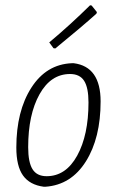

<svg xmlns="http://www.w3.org/2000/svg" viewBox="-20 -702 444 729"><path d="M322 -682 328 -681 348 -656 346 -650Q288 -598 190 -518L183 -519L167 -541Q246 -607 322 -682ZM253 -462H260Q362 -449 362 -317Q362 -178 306 -89Q250 0 153 7H146Q93 0 67.5 -35.5Q42 -71 42 -142Q42 -280 99 -369Q156 -458 253 -462ZM246 -421Q173 -421 130 -344Q87 -267 87 -143Q87 -86 103.5 -59.5Q120 -33 157 -33Q230 -33 273 -111Q316 -189 316 -313Q316 -369 299.5 -395Q283 -421 246 -421Z"/></svg>

Font: Alegreya Sans SC Light
Style: Italic
Weight: 300
Italic angle: -7°
Designer: Juan Pablo del Peral
Foundry: Huerta Tipografica
Version: Version 2.007